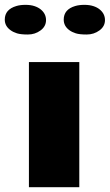

<svg xmlns="http://www.w3.org/2000/svg" viewBox="-36 -780 457 800"><path d="M84.5 -521.5H294.4V0H84.5ZM252.9 -654.3Q229.5 -671.4 229.5 -698.2Q229.5 -740.7 277.3 -754.9Q293.9 -759.8 315.4 -759.8Q336.9 -759.8 352.8 -754.6Q368.7 -749.5 379.4 -740.7Q401.4 -722.7 401.4 -696.3Q401.4 -669.9 378.2 -653.1Q355 -636.2 325.2 -636.2Q295.4 -636.2 279.8 -641.1Q264.2 -646 252.9 -654.3ZM7.8 -654.3Q-16.1 -671.4 -16.1 -698.2Q-16.1 -740.7 32.2 -754.9Q48.3 -759.8 70.1 -759.8Q91.8 -759.8 107.4 -754.6Q123 -749.5 133.8 -740.7Q155.8 -722.7 155.8 -696.3Q155.8 -669.9 132.8 -653.1Q109.9 -636.2 80.1 -636.2Q50.3 -636.2 34.7 -641.1Q19 -646 7.8 -654.3Z"/></svg>

Font: Limelight
Style: Regular
Weight: 400
Designer: Nicole Fally
Foundry: Nicole Fally
Version: Version 1.002